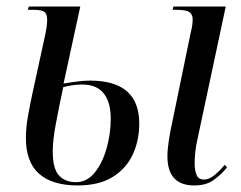

<svg xmlns="http://www.w3.org/2000/svg" viewBox="-20 -556 735 586"><path d="M217 10Q140 10 99.5 -25.5Q59 -61 59 -135Q59 -167 66 -205Q73 -243 79 -271L115 -436Q120 -458 122 -471.5Q124 -485 124 -495Q124 -512 116.5 -519Q109 -526 83 -526H65L68 -536H225L174 -301Q197 -305 218 -307.5Q239 -310 255 -310Q405 -310 405 -179Q405 -126 384.5 -83Q364 -40 322.5 -15Q281 10 217 10ZM212 0Q245 0 268.5 -28.5Q292 -57 305 -102Q318 -147 318 -194Q318 -244 296.5 -271Q275 -298 231 -298Q203 -298 173 -290Q160 -229 150.5 -178.5Q141 -128 141 -94Q141 -41 160 -20.5Q179 0 212 0ZM573 10Q491 10 491 -79Q491 -118 508 -194L562 -456Q568 -479 568 -497Q568 -512 558 -519Q548 -526 519 -526H507L509 -536H669L585 -142Q578 -112 576 -92Q574 -72 574 -58Q574 -36 580 -22Q586 -8 603 -8Q618 -8 634 -21Q650 -34 666 -53L673 -45Q653 -21 630.5 -5.5Q608 10 573 10Z"/></svg>

Font: Noto Serif Display ExtraCondensed
Style: Italic
Weight: 400
Width: 2
Italic angle: -12°
Designer: Monotype Design Team
Foundry: Monotype Imaging Inc.
Version: Version 2.009